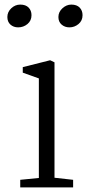

<svg xmlns="http://www.w3.org/2000/svg" viewBox="-20 -815 379 835"><path d="M12 0ZM149 -41V-474L79 -499V-523L198 -553L217 -544V-42L298 -33V0H68V-33ZM12 -741Q12 -763 29 -779Q46 -795 68 -795Q92 -795 104.5 -782Q117 -769 117 -749Q117 -725 99.5 -710.5Q82 -696 59 -696Q39 -696 25.5 -708Q12 -720 12 -741ZM234 -741Q234 -763 251.5 -779Q269 -795 290 -795Q314 -795 326.5 -782Q339 -769 339 -749Q339 -725 321.5 -710.5Q304 -696 282 -696Q262 -696 248 -708Q234 -720 234 -741Z"/></svg>

Font: Martel UltraLight
Style: Regular
Weight: 250
Designer: Dan Reynolds
Foundry: Dan Reynolds
Version: Version 1.001; ttfautohint (v1.1) -l 5 -r 5 -G 72 -x 0 -D la